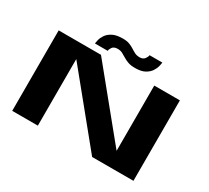

<svg xmlns="http://www.w3.org/2000/svg" viewBox="-161 -1126 1519 1395"><g transform="rotate(30 598.0 -428.5)"><path d="M71.5 0V-675H426.5L873.5 -127.5V-675H1088.5V0H742L286.5 -558.5V0ZM688 -715.5Q652 -715.5 628 -724.2Q604 -733 586 -744.5Q568 -756 550.8 -764.8Q533.5 -773.5 511 -773.5Q479.5 -773.5 467 -755.5Q454.5 -737.5 454.5 -724.5H347.5Q348 -734 353 -755.5Q358 -777 373.8 -800.5Q389.5 -824 421 -840.5Q452.5 -857 506.5 -857Q540.5 -857 563 -848.2Q585.5 -839.5 602.5 -828.2Q619.5 -817 636.8 -808.2Q654 -799.5 678 -799.5Q706.5 -799.5 719.8 -817.8Q733 -836 733.5 -849H840.5Q840 -839.5 835 -818Q830 -796.5 814.8 -772.8Q799.5 -749 769.2 -732.2Q739 -715.5 688 -715.5Z"/></g></svg>

Font: Anybody UltraExpanded Regular
Style: Bold
Weight: 700
Width: 9
Designer: Tyler Finck
Foundry: Etcetera Type Company
Version: Version 1.010; ttfautohint (v1.8.3) -l 8 -r 50 -G 200 -x 14 